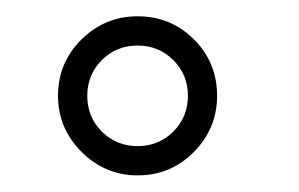

<svg xmlns="http://www.w3.org/2000/svg" viewBox="-20 -711 360 231"><path d="M241.2 -595.7Q241.2 -556.6 213.4 -528.3Q185.5 -500 145.5 -500Q106.4 -500 78.1 -528.3Q49.8 -556.6 49.8 -595.7Q49.8 -635.7 78.1 -663.6Q106.4 -691.4 145.5 -691.4Q185.5 -691.4 213.4 -663.6Q241.2 -635.7 241.2 -595.7ZM206.1 -595.7Q206.1 -621.1 188.5 -638.7Q170.9 -656.2 145.5 -656.2Q120.1 -656.2 102.5 -638.7Q85 -621.1 85 -595.7Q85 -570.3 102.5 -552.7Q120.1 -535.2 145.5 -535.2Q170.9 -535.2 188.5 -552.7Q206.1 -570.3 206.1 -595.7Z"/></svg>

Font: Namkio Khamti Book
Style: Bold
Weight: 800
Designer: Debbi Hosken
Foundry: SIL International
Version: Version 3.917